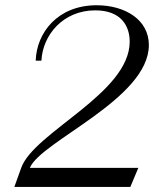

<svg xmlns="http://www.w3.org/2000/svg" viewBox="-20 -718 637 738"><path d="M511.7 -72.8H94.7C136.7 -175.3 552.2 -337.9 552.2 -544.9C552.2 -642.1 460.9 -697.8 351.6 -697.8C201.2 -697.8 120.6 -591.8 117.2 -484.9H139.2C144 -582.5 221.7 -678.2 346.2 -678.2C446.3 -678.2 478.5 -617.2 478.5 -558.1C478.5 -358.9 110.8 -210.4 61.5 -72.8L35.2 0.5H481Z"/></svg>

Font: Petit Formal Script
Style: Regular
Weight: 400
Designer: Pablo Impallari, Brenda Gallo, Rodrigo Fuenzalida
Foundry: Pablo Impallari, Brenda Gallo, Rodrigo Fuenzalida
Version: Version 1.001